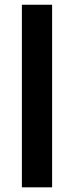

<svg xmlns="http://www.w3.org/2000/svg" viewBox="-20 -802 311 822"><path d="M203.1 -781.7V0H73.7V-781.7Z"/></svg>

Font: Epilogue SemiBold
Style: Regular
Weight: 600
Designer: Tyler Finck
Foundry: Etcetera Type Co
Version: Version 2.112